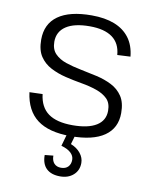

<svg xmlns="http://www.w3.org/2000/svg" viewBox="-83 -610 692 866"><g transform="rotate(10 262.5 -177.0)"><path d="M267 6Q167 6 114 -34Q61 -74 50 -157L110 -159Q117 -100 155.5 -72Q194 -44 267 -44Q338 -44 376 -67.5Q414 -91 414 -136Q414 -171 395 -190Q376 -209 344.5 -220Q313 -231 275 -237.5Q237 -244 199.5 -253Q162 -262 130.5 -278.5Q99 -295 80 -323.5Q61 -352 61 -400Q61 -472 113.5 -509.5Q166 -547 267 -547Q328 -547 371.5 -530Q415 -513 440.5 -479Q466 -445 471 -394L411 -391Q407 -444 370.5 -470.5Q334 -497 267 -497Q196 -497 158.5 -472Q121 -447 121 -401Q121 -366 140.5 -346Q160 -326 191 -315.5Q222 -305 260 -297.5Q298 -290 335.5 -281.5Q373 -273 404.5 -257Q436 -241 455 -212.5Q474 -184 474 -136Q474 -67 421.5 -30.5Q369 6 267 6ZM252 193Q211 193 189 172Q167 151 167 110L206 106Q206 129 217.5 141.5Q229 154 249 154Q270 154 281.5 142Q293 130 293 110Q293 92 278 78Q263 64 234 56L249 3H286L275 41Q303 52 319.5 72.5Q336 93 336 117Q336 151 312.5 172Q289 193 252 193Z"/></g></svg>

Font: Pathway Extreme 28pt ExtraLight
Style: Regular
Weight: 250
Designer: Eduardo Rodriguez Tunni
Foundry: Eduardo Rodriguez Tunni
Version: Version 1.001;gftools[0.9.26]